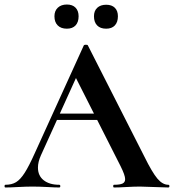

<svg xmlns="http://www.w3.org/2000/svg" viewBox="-28 -830 770 850"><path d="M233 -327H439L446 -299H218ZM717 0Q697 0 655 -2Q611 -4 592 -4Q567 -4 531 -2Q497 0 477 0Q473 0 473 -6Q473 -12 477 -12Q503 -12 514.5 -17.5Q526 -23 526 -37Q526 -54 506 -94L303 -495L352 -581L153 -142Q140 -113 140 -88Q140 -52 165.5 -32Q191 -12 234 -12Q239 -12 239 -6Q239 0 234 0Q216 0 182 -2Q144 -4 116 -4Q89 -4 51 -2Q17 0 -4 0Q-8 0 -8 -6Q-8 -12 -4 -12Q24 -12 43 -23.5Q62 -35 81 -64.5Q100 -94 126 -152L343 -629Q345 -632 352 -632Q360 -632 361 -629L611 -137Q646 -66 669 -39Q692 -12 717 -12Q722 -12 722 -6Q722 0 717 0ZM213 -758Q213 -782 228 -796Q243 -810 268 -810Q293 -810 306.5 -796Q320 -782 320 -758Q320 -732 306.5 -717.5Q293 -703 268 -703Q242 -703 227.5 -717.5Q213 -732 213 -758ZM388 -758Q388 -782 402.5 -795.5Q417 -809 442 -809Q467 -809 480.5 -795.5Q494 -782 494 -758Q494 -732 480.5 -717.5Q467 -703 442 -703Q416 -703 402 -717.5Q388 -732 388 -758Z"/></svg>

Font: Cormorant SC
Style: Bold
Weight: 700
Designer: Christian Thalmann (Catharsis Fonts)
Foundry: Catharsis Fonts
Version: Version 4.000